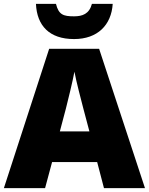

<svg xmlns="http://www.w3.org/2000/svg" viewBox="-20 -1034 766 988"><path d="M560 -1014H453C439 -962 404 -950 361 -950C306 -950 282 -958 268 -1014H165C170 -902 234 -833 361 -833C482 -833 553 -905 560 -1014ZM515 -66H726L490 -783H233L0 -66H212L248 -200H480ZM409 -475 440 -358H288L319 -475C331 -522 354 -616 363 -665C372 -616 399 -513 409 -475Z"/></svg>

Font: Noto Sans Malayalam UI Black
Style: Regular
Weight: 900
Designer: Jelle Bosma - Monotype Design Team
Foundry: Monotype Imaging Inc.
Version: Version 2.104